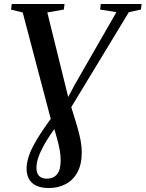

<svg xmlns="http://www.w3.org/2000/svg" viewBox="-20 -763 731 964"><path d="M225.5 181Q171 181 142.2 156.2Q113.5 131.5 113.5 82Q113.5 54.5 125 19.8Q136.5 -15 166.2 -64.5Q196 -114 249 -185.5L302 -237L354 -335.5L564.5 -702L482.5 -715L486 -743H691L687.5 -715L627 -702L312 -182.5L266.5 -135Q226.5 -79.5 204 -39.8Q181.5 0 172.2 28.2Q163 56.5 163 78.5Q163 107.5 176.8 120.8Q190.5 134 214.5 134Q247.5 134 266 112.5Q284.5 91 284.5 42.5Q284.5 17 279.8 -10.2Q275 -37.5 264.5 -74.5L249 -127.5L239 -150L94 -700.5L35.5 -714.5L39 -743H304L300.5 -715L217.5 -700.5L327.5 -255.5L334.5 -236L365.5 -135Q378.5 -91.5 384.5 -59.2Q390.5 -27 390.5 1.5Q390.5 61.5 369 101.5Q347.5 141.5 310 161.2Q272.5 181 225.5 181Z"/></svg>

Font: Merriweather 96pt Medium
Style: Italic
Weight: 500
Italic angle: -7.8°
Version: Version 2.101